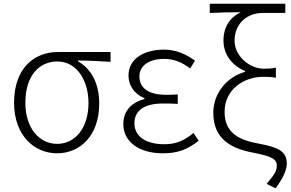

<svg xmlns="http://www.w3.org/2000/svg" viewBox="-20 -815 1573 1037"><path d="M288 13C414 13 516 -84 516 -256C516 -365 472 -444 401 -484V-488C462 -488 516 -485 577 -481V-534H292C168 -534 56 -450 56 -260C56 -85 164 13 288 13ZM289 -38C191 -38 117 -124 117 -260C117 -408 193 -483 290 -483C397 -483 458 -377 458 -259C458 -124 386 -38 289 -38Z M860 13C938 13 991 -6 1053 -55L1025 -97C971 -52 926 -36 867 -36C767 -36 706 -79 706 -149C706 -217 758 -256 860 -256C886 -256 909 -256 940 -254V-305C913 -303 897 -303 877 -303C775 -303 733 -345 733 -402C733 -466 793 -497 866 -497C919 -497 963 -479 1007 -445L1033 -487C985 -523 930 -547 866 -547C761 -547 674 -500 674 -407C674 -354 705 -307 760 -285V-280C700 -265 646 -223 646 -145C646 -50 730 13 860 13Z M1468 202C1511 146 1529 100 1529 69C1529 1 1481 -20 1379 -39C1280 -57 1193 -91 1193 -211C1193 -333 1299 -400 1400 -400C1427 -400 1445 -400 1470 -395V-450C1443 -444 1430 -444 1403 -444C1335 -444 1247 -506 1247 -596C1247 -692 1320 -745 1397 -745H1521V-795H1113V-745C1182 -748 1213 -749 1280 -749C1222 -721 1187 -669 1187 -597C1187 -515 1238 -459 1304 -431V-427C1212 -402 1132 -317 1132 -206C1132 -63 1230 -13 1344 9C1449 29 1475 45 1475 79C1475 110 1462 128 1420 178Z"/></svg>

Font: Noto Sans TC Light
Style: Regular
Weight: 300
Designer: Ryoko NISHIZUKA 西塚涼子 (kana, bopomofo & ideographs); Paul D. Hunt (Latin, Greek & Cyrillic); Sandoll Communications 산돌커뮤니
Foundry: Adobe
Version: Version 2.004;hotconv 1.0.118;makeotfexe 2.5.65603